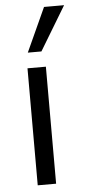

<svg xmlns="http://www.w3.org/2000/svg" viewBox="-53 -770 354 801"><g transform="rotate(-5 123.5 -369.5)"><path d="M72 0V-490H149V0ZM79 -555 163 -739H247L136 -555Z"/></g></svg>

Font: Nunito Sans 10pt Condensed
Style: Regular
Weight: 400
Width: 3
Designer: Vernon Adams
Foundry: Vernon Adams
Version: Version 3.101;gftools[0.9.27]